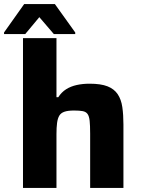

<svg xmlns="http://www.w3.org/2000/svg" viewBox="-47 -932 701 952"><path d="M67 0V-743H233V-450H242Q258 -475 281 -489.5Q304 -504 333.5 -510.5Q363 -517 397 -517Q453 -517 486 -504Q519 -491 536.5 -465Q554 -439 559.5 -401Q565 -363 565 -315V0H400V-269Q400 -310 397.5 -333Q395 -356 387 -367Q379 -378 363 -381Q347 -384 320 -384Q290 -384 272.5 -378Q255 -372 247 -358.5Q239 -345 236 -322.5Q233 -300 233 -267V0ZM-27 -763V-771L73 -912H225L326 -771V-763H220L148 -847L78 -763Z"/></svg>

Font: Saira SemiExpanded
Style: Bold
Weight: 700
Width: 6
Designer: Hector Gatti with collaboration of the Omnibus-Type team
Foundry: Omnibus-Type
Version: Version 1.101